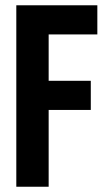

<svg xmlns="http://www.w3.org/2000/svg" viewBox="-20 -710 411 730"><path d="M165 -579.1V-402.8H325.2V-292H165V0H42V-689.9H350.1V-579.1Z"/></svg>

Font: D-DIN Condensed
Style: DINCondensed-Bold
Weight: 700
Width: 3
Designer: Charles Nix
Foundry: Datto Inc.
Version: Version 1.10